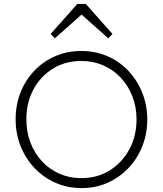

<svg xmlns="http://www.w3.org/2000/svg" viewBox="-20 -953 833 983"><path d="M398 10Q326 10 264.5 -17Q203 -44 157 -92.5Q111 -141 85.5 -205Q60 -269 60 -342Q60 -416 85 -479.5Q110 -543 156 -591Q202 -639 263 -665.5Q324 -692 396 -692Q468 -692 529.5 -665.5Q591 -639 636.5 -591Q682 -543 708 -479Q734 -415 734 -341Q734 -268 708.5 -204Q683 -140 637 -92Q591 -44 530.5 -17Q470 10 398 10ZM396 -41Q478 -41 541.5 -80.5Q605 -120 642 -188Q679 -256 679 -342Q679 -406 657.5 -460.5Q636 -515 598 -555.5Q560 -596 508.5 -618.5Q457 -641 396 -641Q315 -641 251.5 -602Q188 -563 151.5 -495.5Q115 -428 115 -342Q115 -278 136 -223Q157 -168 195 -127Q233 -86 284.5 -63.5Q336 -41 396 -41ZM261 -757 239 -779 376 -933H419L556 -779L534 -757L381 -893H414Z"/></svg>

Font: Outfit Thin ExtraLight
Style: Regular
Weight: 250
Version: Version 1.100;gftools[0.9.27]